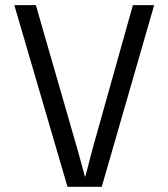

<svg xmlns="http://www.w3.org/2000/svg" viewBox="-20 -720 649 740"><path d="M240.2 0 35.2 -700.2H118.2L279.8 -140.1L307.1 -40H309.1L335 -140.1L492.2 -700.2H574.2L372.1 0Z"/></svg>

Font: TASA Explorer
Style: Regular
Weight: 400
Designer: Weizhong Zhang
Foundry: Local Remote
Version: Version 1.000;Glyphs 3.1.2 (3151)